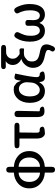

<svg xmlns="http://www.w3.org/2000/svg" viewBox="1236 -2074 1037 3550"><g transform="rotate(-90 1755.0 -298.5)"><path d="M393 200Q339 200 339 140V16Q339 10 333 10Q219 4 137 -69Q48 -148 48 -275.5Q48 -403 137 -482Q219 -554 333 -560Q339 -560 339 -566V-642Q339 -702 393 -702Q446 -702 446 -642V-566Q446 -560 452 -560Q568 -554 649 -482Q737 -404 737 -276Q737 -148 648 -69Q567 4 452 10Q446 10 446 16V140Q446 200 393 200ZM334 -78Q339 -78 339 -83V-468Q339 -473 334 -473Q263 -470 215 -417.5Q167 -365 167 -276Q167 -187 215 -134Q263 -81 334 -78ZM446 -83Q446 -78 451 -78Q522 -81 569 -133Q619 -187 619 -276Q619 -365 571.5 -417.5Q524 -470 451 -473Q446 -473 446 -468Z M1127 8Q1094 13 1061 13Q1027 13 997 -27Q969 -64 969 -140V-453Q969 -458 964 -458H850Q791 -458 789 -501Q788 -544 829 -547L840 -548Q871 -550 902 -550H1201Q1261 -550 1261 -504Q1261 -458 1201 -458H1086Q1081 -458 1081 -453L1077 -134Q1077 -81 1118 -84Q1173 -89 1186 -46Q1199 -4 1137 6Z M1392 -26Q1366 -60 1366 -133V-490Q1366 -550 1424 -549Q1482 -549 1481 -489L1474 -156Q1473 -126 1473 -96Q1473 -81 1486 -82Q1539 -84 1556 -45Q1572 -5 1507 3Q1421 13 1392 -26Z M1844 13Q1746 13 1689 -60Q1629 -135 1629 -268.5Q1629 -402 1702 -486Q1771 -564 1871 -564Q1925 -564 1942 -552Q1966 -534 1990 -516Q2012 -499 2032 -441Q2035 -431 2037 -431Q2039 -431 2040 -439L2051 -500Q2062 -560 2116 -548Q2171 -537 2170 -534Q2169 -529 2163 -500Q2104 -226 2104 -136Q2104 -109 2119 -95Q2134 -81 2160 -83Q2186 -85 2204 -46Q2221 -7 2177 3L2165 6Q2132 13 2098 13Q2020 13 2013 -86Q2013 -92 2011 -92Q2009 -92 2002 -80Q1949 13 1844 13ZM1869 -82Q1918 -82 1958.5 -127.5Q1999 -173 2004 -236L2010 -313Q2012 -337 2006 -361Q1976 -468 1886 -468Q1829 -468 1791 -419Q1748 -364 1748 -269Q1748 -178 1779.5 -130Q1811 -82 1869 -82Z M2672 168Q2637 218 2599 191Q2561 163 2591 122Q2594 118 2600.5 107Q2607 96 2607 73.5Q2607 51 2583 37.5Q2559 24 2488 9Q2389 -11 2339 -55Q2276 -109 2276 -208Q2276 -284 2325 -344Q2370 -401 2430 -419Q2439 -422 2439 -424Q2439 -426 2429 -430Q2388 -447 2358.5 -488Q2329 -529 2329 -585Q2329 -626 2348 -659.5Q2367 -693 2397 -710Q2401 -712 2396 -712Q2325 -711 2315 -710Q2255 -705 2253 -751Q2251 -797 2312 -797H2640Q2700 -797 2700 -751Q2700 -705 2640 -705H2571Q2517 -705 2481 -671.5Q2445 -638 2445 -581Q2445 -529 2483.5 -491.5Q2522 -454 2542 -454Q2571 -454 2599 -457Q2638 -460 2637 -415Q2637 -370 2624.5 -373Q2612 -376 2564 -376Q2495 -376 2469 -355Q2446 -336 2423 -317Q2394 -292 2394 -224Q2394 -156 2440 -123Q2475 -97 2560 -81.5Q2645 -66 2677.5 -38.5Q2710 -11 2710 47Q2710 76 2694 116Q2676 162 2672 168Z M2958 13Q2868 13 2816 -57Q2760 -131 2760 -266Q2760 -417 2829 -522Q2862 -572 2909 -542Q2956 -511 2924 -460Q2915 -447 2904 -417Q2893 -389 2883 -361Q2869 -321 2869 -244.5Q2869 -168 2895 -124.5Q2921 -81 2963 -81Q3005 -81 3029 -110Q3055 -142 3055 -207Q3055 -268 3053 -286Q3046 -348 3107 -348Q3168 -348 3161 -286Q3158 -259 3158 -207Q3158 -81 3246 -81Q3289 -81 3314 -126Q3340 -174 3340 -262Q3340 -339 3321 -397Q3303 -452 3296 -462Q3263 -513 3309 -543Q3356 -574 3389 -524Q3409 -493 3430 -431Q3456 -356 3456 -269Q3456 -132 3404 -58Q3353 13 3262 13Q3211 13 3172 -11Q3130 -37 3113 -78Q3109 -88 3107 -88Q3105 -88 3101 -78Q3066 13 2958 13Z"/></g></svg>

Font: Resource Han Rounded TW Medium
Style: Regular
Weight: 500
Designer: Cyano Hao (round all glyphs); Ryoko NISHIZUKA 西塚涼子 (kana, bopomofo & ideographs); Paul D. Hunt (Latin, Greek & Cyrillic)
Foundry: Cyano Hao
Version: 0.990